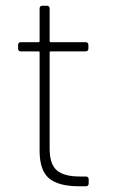

<svg xmlns="http://www.w3.org/2000/svg" viewBox="-20 -649 396 669"><path d="M118 -124V-466Q118 -470 114 -470H53Q43 -470 43 -480V-492Q43 -502 53 -502H114Q118 -502 118 -506V-619Q118 -629 128 -629H143Q153 -629 153 -619V-506Q153 -502 157 -502H278Q288 -502 288 -492V-480Q288 -470 278 -470H157Q153 -470 153 -466V-131Q153 -77 178 -55.5Q203 -34 258 -34H279Q289 -34 289 -24V-10Q289 0 279 0H255Q184 0 151 -27.5Q118 -55 118 -124Z"/></svg>

Font: Barlow GEO Extra Light
Style: Regular
Weight: 200
Designer: Jeremy Tribby
Foundry: Tribby Type
Version: Version 1.408